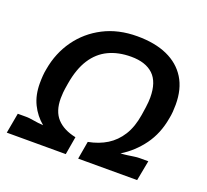

<svg xmlns="http://www.w3.org/2000/svg" viewBox="-120 -844 1069 991"><g transform="rotate(20 414.5 -349.0)"><path d="M10 0 30 -111H77Q93 -111 118.5 -106.5Q144 -102 173 -100Q131 -135 107 -184Q83 -233 83 -298Q83 -319 84.5 -339.5Q86 -360 90 -379Q106 -471 157.5 -543Q209 -615 289.5 -656.5Q370 -698 474 -698Q571 -698 639 -667.5Q707 -637 743.5 -578.5Q780 -520 780 -434Q780 -414 778.5 -394.5Q777 -375 773 -356Q758 -269 711.5 -205Q665 -141 598 -100Q617 -101 635 -103.5Q653 -106 669.5 -108.5Q686 -111 699 -111H747L726 0H402L419 -98Q477 -109 520.5 -136Q564 -163 593 -209Q622 -255 633 -324Q637 -349 639.5 -367Q642 -385 643 -398.5Q644 -412 644 -423Q644 -508 602 -548Q560 -588 480 -588Q410 -588 356.5 -562.5Q303 -537 268.5 -483.5Q234 -430 220 -346Q214 -312 212.5 -294Q211 -276 211 -262Q211 -191 247 -152Q283 -113 351 -99L334 0Z"/></g></svg>

Font: Archivo Variable SemiBold
Style: Italic
Weight: 600
Italic angle: -10°
Designer: Hector Gatti
Foundry: Omnibus-Type
Version: Version 2.001